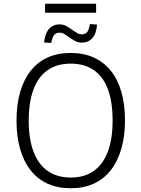

<svg xmlns="http://www.w3.org/2000/svg" viewBox="-20 -995 753 1023"><path d="M356 8Q288 8 234.5 -16Q181 -40 144 -86.5Q107 -133 87.5 -200Q68 -267 68 -352Q68 -438 87.5 -505Q107 -572 144 -618.5Q181 -665 234.5 -689Q288 -713 356 -713Q425 -713 478.5 -689Q532 -665 569.5 -619Q607 -573 626.5 -506Q646 -439 646 -353Q646 -268 626 -200.5Q606 -133 569 -86.5Q532 -40 478.5 -16Q425 8 356 8ZM357 -49Q429 -49 478.5 -83.5Q528 -118 554 -185.5Q580 -253 580 -353Q580 -453 554.5 -520.5Q529 -588 479 -622Q429 -656 357 -656Q285 -656 235 -622Q185 -588 159 -520Q133 -452 133 -352Q133 -254 159 -186Q185 -118 235 -83.5Q285 -49 357 -49ZM220 -927V-975H492V-927ZM416 -768Q395 -768 379 -777Q363 -786 346 -798Q333 -808 321.5 -814.5Q310 -821 297 -821Q278 -821 268 -808Q258 -795 253 -766L215 -769Q218 -800 228.5 -821.5Q239 -843 256.5 -854Q274 -865 297 -865Q318 -865 334 -856Q350 -847 366 -835Q380 -825 391.5 -818.5Q403 -812 416 -812Q435 -812 445 -825Q455 -838 459 -867L497 -864Q494 -817 472.5 -792.5Q451 -768 416 -768Z"/></svg>

Font: Nunito Sans 10pt SemiCondensed Light
Style: Regular
Weight: 300
Width: 4
Designer: Vernon Adams
Foundry: Vernon Adams
Version: Version 3.101;gftools[0.9.27]